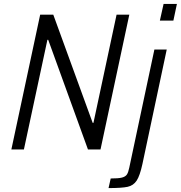

<svg xmlns="http://www.w3.org/2000/svg" viewBox="-20 -763 923 980"><path d="M38 0 185 -688H252L453 -136H457L575 -688H640L493 0H429L226 -560H222L102 0ZM796 -658 815 -743H883L865 -658ZM640 92 768 -510H831L707 74Q694 134 677.5 159Q661 184 631.5 190.5Q602 197 534 197L545 148Q584 148 602 143.5Q620 139 627.5 128Q635 117 640 92Z"/></svg>

Font: Saira Semi Condensed Light
Style: Italic
Weight: 300
Width: 4
Italic angle: -12°
Designer: Hector Gatti with collaboration of the Omnibus-Type team
Foundry: Omnibus-Type
Version: Version 1.001; ttfautohint (v1.8)